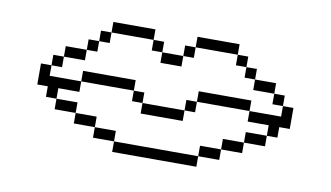

<svg xmlns="http://www.w3.org/2000/svg" viewBox="-53 -536 1106 642"><g transform="rotate(10 500.0 -214.5)"><path d="M357.1 -35.7V-71.4H285.7V-35.7ZM357.1 -35.7V0H642.9V-35.7ZM285.7 -71.4V-107.1H214.3V-71.4ZM214.3 -107.1V-142.9H142.9V-107.1ZM142.9 -142.9V-178.6H214.3V-214.3H107.1V-250H71.4V-178.6H107.1V-142.9ZM214.3 -250V-214.3H392.9V-250ZM392.9 -214.3V-178.6H428.6V-214.3ZM428.6 -178.6V-142.9H571.4V-178.6ZM571.4 -214.3V-178.6H607.1V-214.3ZM607.1 -250V-214.3H785.7V-250ZM785.7 -214.3V-178.6H857.1V-142.9H892.9V-178.6H928.6V-250H892.9V-214.3ZM107.1 -285.7V-250H142.9V-285.7ZM142.9 -321.4V-285.7H214.3V-321.4ZM214.3 -357.1V-321.4H250V-357.1ZM250 -392.9V-357.1H285.7V-392.9ZM428.6 -428.6H285.7V-392.9H428.6ZM428.6 -392.9V-357.1H464.3V-392.9ZM464.3 -357.1V-321.4H535.7V-357.1ZM535.7 -392.9V-357.1H571.4V-392.9ZM571.4 -428.6V-392.9H714.3V-428.6ZM714.3 -392.9V-357.1H750V-392.9ZM750 -357.1V-321.4H785.7V-357.1ZM785.7 -321.4V-285.7H857.1V-321.4ZM857.1 -285.7V-250H892.9V-285.7ZM857.1 -142.9H785.7V-107.1H857.1ZM785.7 -107.1H714.3V-71.4H785.7ZM714.3 -71.4H642.9V-35.7H714.3Z"/></g></svg>

Font: Gossip Icons Med Pixel
Style: Regular
Weight: 500
Designer: Deborah Khodanovich
Version: Version 1.001;Glyphs 3.3.1 (3343)